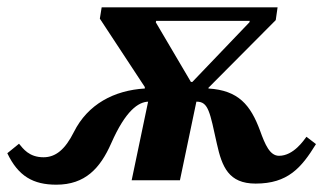

<svg xmlns="http://www.w3.org/2000/svg" viewBox="-75 -493 893 525"><path d="M417 0 462 -215H463C495 -215 499 -186 518 -100C532 -37 550 9 624 9C712 9 749 -34 789 -99L763 -119C756 -110 728 -67 688 -67C663 -67 650 -97 636 -136C610 -206 577 -246 495 -251V-253L679 -438L684 -473H203L198 -442L321 -255V-251C237 -246 165 -208 127 -132C103 -84 77 -63 44 -63C4 -63 -12 -87 -23 -100L-55 -74C-25 -11 16 12 79 12C158 12 199 -33 229 -101C269 -192 304 -214 330 -215L285 0ZM351 -432 352 -436H608L607 -432L451 -269H447Z"/></svg>

Font: STIX Two Text
Style: Bold Italic
Weight: 700
Italic angle: -12°
Designer: Ross Mills, John Hudson & Paul Hanslow, Tiro Typeworks Ltd; with prior portions MicroPress Inc. and Coen Hoffman, Elsevi
Foundry: Tiro Typeworks Ltd
Version: Version 2.13 b171